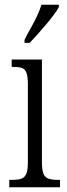

<svg xmlns="http://www.w3.org/2000/svg" viewBox="-20 -786 281 806"><path d="M19 0V-31H32Q56 -31 70 -36Q84 -41 90.5 -56.5Q97 -72 97 -104V-430Q97 -463 91.5 -479Q86 -495 73.5 -500Q61 -505 37 -505H29V-536H156V-106Q156 -74 162 -58Q168 -42 182.5 -36.5Q197 -31 221 -31H232V0ZM83 -619Q97 -647 111 -671.5Q125 -696 136 -720Q147 -744 154 -766H227V-756Q220 -743 206 -724Q192 -705 174.5 -684.5Q157 -664 139 -643.5Q121 -623 104 -606H83Z"/></svg>

Font: Noto Serif Khmer ExtraCondensed Light
Style: Regular
Weight: 300
Width: 2
Designer: Danh Hong and the Monotype Design Team
Foundry: Monotype Imaging Inc.
Version: Version 2.004